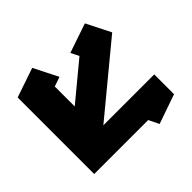

<svg xmlns="http://www.w3.org/2000/svg" viewBox="-112 -903 830 830"><g transform="rotate(45 303.0 -488.0)"><path d="M158 -732 415 -421V-732H536L583 -597L536 -574V-244H528H415H391H68L22 -379L133 -435L148 -391H270L130 -560L93 -541L47 -676Z"/></g></svg>

Font: PatchSerif
Style: Regular
Weight: 400
Version: Version 1.1